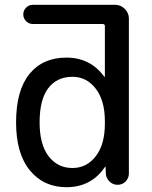

<svg xmlns="http://www.w3.org/2000/svg" viewBox="-20 -770 634 800"><path d="M282 -450Q217 -450 181 -402.5Q145 -355 145 -260Q145 -168 182.5 -119Q220 -70 282 -70Q341 -70 379 -119Q417 -168 417 -255V-265Q417 -351 379 -400.5Q341 -450 282 -450ZM257 10Q162 10 104.5 -60Q47 -130 47 -260Q47 -393 102.5 -461.5Q158 -530 257 -530Q356 -530 414 -451Q414 -450 416 -450Q417 -450 417 -451V-661Q417 -670 408 -670H117Q100 -670 88.5 -682Q77 -694 77 -710Q77 -726 88.5 -738Q100 -750 117 -750H460Q483 -750 500 -733Q517 -716 517 -693V-47Q517 -28 503.5 -14Q490 0 470 0Q450 0 436 -14Q422 -28 421 -47L420 -74Q420 -75 419 -75Q417 -75 417 -74Q360 10 257 10Z"/></svg>

Font: Rounded Mplus 1c Medium
Style: Regular
Weight: 500
Version: Version 1.059.20150529